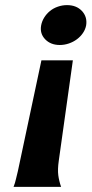

<svg xmlns="http://www.w3.org/2000/svg" viewBox="-20 -731 358 751"><path d="M210 -103Q205 -68 208 -45.5Q211 -23 219 0H33Q39 -15 42.5 -31Q46 -47 50 -62L142 -495H265ZM317 -632Q314 -616 304.5 -602Q295 -588 281 -577.5Q267 -567 249.5 -561Q232 -555 214 -555Q178 -555 156.5 -577.5Q135 -600 141 -632Q144 -648 153 -662.5Q162 -677 175.5 -688Q189 -699 206.5 -705Q224 -711 242 -711Q279 -711 300.5 -688Q322 -665 317 -632Z"/></svg>

Font: LT Museum
Style: Bold Italic
Weight: 700
Designer: Daniel Lyons
Foundry: LyonsType
Version: Version 1.011